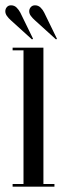

<svg xmlns="http://www.w3.org/2000/svg" viewBox="-33 -703 238 723"><path d="M14.5 0V-10H55.5V-513.5H14.5V-523.5H130.5V-10H172V0ZM178 -554.5 98 -627Q89.5 -634.5 83.2 -643Q77 -651.5 77 -660.5Q77 -669.5 83 -676.2Q89 -683 99 -683Q111 -683 119.8 -674.5Q128.5 -666 133.5 -655.5L181.5 -557ZM87.5 -554.5 7.5 -627Q-1 -634.5 -7 -643Q-13 -651.5 -13 -660.5Q-13 -669.5 -7.2 -676.2Q-1.5 -683 8.5 -683Q21 -683 29.5 -674.5Q38 -666 43.5 -655.5L91.5 -557Z"/></svg>

Font: Imbue 100pt
Style: Regular
Weight: 400
Designer: Tyler Finck
Foundry: Etcetera Type Company
Version: Version 1.102; ttfautohint (v1.8.3)